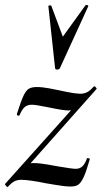

<svg xmlns="http://www.w3.org/2000/svg" viewBox="-30 -743 408 770"><path d="M0 7Q-2 7 -6.5 1.5Q-11 -4 -10 -5L308 -360L302 -349Q289 -320 277 -310Q265 -300 244 -300Q223 -300 162 -313Q112 -323 98 -323Q80 -323 69 -313.5Q58 -304 49 -282Q48 -279 44 -279Q41 -279 39 -281Q37 -283 38 -287Q54 -337 64 -358.5Q74 -380 85.5 -387Q97 -394 118 -394Q139 -394 168.5 -388.5Q198 -383 206 -381Q212 -380 240 -374Q268 -368 291 -367Q307 -367 319 -373Q331 -379 346 -396L348 -397Q351 -397 355 -392Q359 -387 357 -386L40 -29L38 -40Q51 -67 66.5 -78Q82 -89 104 -89Q128 -89 162 -83Q196 -77 201 -76Q259 -66 274 -66Q290 -66 300.5 -76Q311 -86 319 -108Q319 -109 322 -109Q325 -109 328 -107.5Q331 -106 330 -104Q316 -55 305.5 -32.5Q295 -10 284 -2.5Q273 5 254 5Q230 5 196.5 -1Q163 -7 154 -8Q92 -21 56 -22Q40 -22 28 -16Q16 -10 1 7ZM176 -719 222 -596 313 -722Q314 -723 317 -723Q320 -723 322.5 -721.5Q325 -720 324 -718L210 -469Q207 -464 199 -464Q196 -464 193.5 -465.5Q191 -467 191 -469L164 -718Q164 -721 169.5 -721.5Q175 -722 176 -719Z"/></svg>

Font: Cormorant Garamond SemiBold
Style: Italic
Weight: 600
Italic angle: -10°
Designer: Christian Thalmann (Catharsis Fonts)
Foundry: Catharsis Fonts
Version: Version 4.000